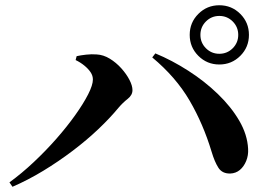

<svg xmlns="http://www.w3.org/2000/svg" viewBox="-20 -776 1040 735"><path d="M819.6 -529.1Q772.4 -529.1 739.3 -562.2Q706.2 -595.3 706.2 -642.5Q706.2 -689.7 739.3 -722.8Q772.4 -755.9 819.6 -755.9Q866.8 -755.9 899.9 -722.8Q933 -689.7 933 -642.5Q933 -595.3 899.9 -562.2Q866.8 -529.1 819.6 -529.1ZM16.2 -77.9Q62.8 -111.8 109.1 -155.3Q155.4 -198.8 195.9 -244.9Q236.5 -291.1 267.8 -335.1Q299.2 -379.1 317.4 -414.8Q335.6 -450.6 335.6 -471.6Q335.6 -486.3 326.8 -499.5Q317.9 -512.7 303.2 -524.7Q288.6 -536.8 269.5 -546.1L273.4 -561Q288.5 -564.4 309.8 -566.8Q331.1 -569.2 350.2 -567.6Q376.1 -566.2 400.4 -551.3Q424.7 -536.4 444.4 -514.5Q464.1 -492.5 475.6 -470.2Q487.1 -448 487.1 -431Q487.1 -411.7 468.6 -397.3Q450 -382.8 433.4 -363.2Q401.3 -324.3 356.7 -281.9Q312.1 -239.6 258.3 -198.8Q204.5 -158 145.8 -122.3Q87.2 -86.7 27.8 -61ZM861.5 -111.7Q830.7 -111 816.1 -133.8Q801.5 -156.6 790.2 -194.6Q758.1 -301.3 705.7 -391.1Q653.3 -480.9 562.8 -556.2L574.7 -571.6Q638.3 -545.3 700.5 -505.4Q762.7 -465.6 813.7 -416.5Q864.7 -367.4 895.9 -314Q927.1 -260.5 929.8 -206.1Q931.3 -181.6 922.5 -159.9Q913.6 -138.2 898.1 -125.3Q882.6 -112.5 861.5 -111.7ZM819.6 -570.1Q849.7 -570.1 870.9 -591.3Q892 -612.4 892 -642.5Q892 -672.6 870.9 -693.8Q849.7 -715 819.6 -715Q789.5 -715 768.3 -693.8Q747.2 -672.6 747.2 -642.5Q747.2 -612.4 768.3 -591.3Q789.5 -570.1 819.6 -570.1Z"/></svg>

Font: Noto Serif SC ExtraLight
Style: Regular
Weight: 200
Designer: Ryoko NISHIZUKA 西塚涼子 (kana & ideographs); Frank Grießhammer (Latin, Greek & Cyrillic); Wenlong ZHANG 张文龙 (bopomofo); San
Foundry: Adobe
Version: Version 2.002-H1;hotconv 1.1.0;makeotfexe 2.6.0